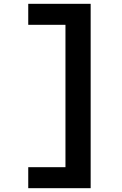

<svg xmlns="http://www.w3.org/2000/svg" viewBox="-20 -843 640 1006"><path d="M128 143V33H323V-713H128V-823H455V143Z"/></svg>

Font: Iosevka HT Extrabold Extended
Style: Regular
Weight: 800
Width: 7
Monospace: yes
Designer: Belleve Invis
Foundry: Belleve Invis
Version: Version 32.3.0; ttfautohint (v1.8.4)